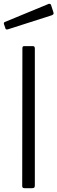

<svg xmlns="http://www.w3.org/2000/svg" viewBox="-33 -983 300 1003"><path d="M149 -15Q149 -6 146 -3Q143 0 134 0H96Q89 0 86 -2.5Q83 -5 83 -12L84 -730Q84 -737 86 -739.5Q88 -742 94 -742H139Q149 -742 149 -730ZM246 -919Q247 -917 247 -913Q247 -907 237 -903L9 -830Q7 -829 3 -829Q-4 -829 -5 -836L-12 -856L-13 -860Q-13 -866 -8 -868L222 -963H225Q230 -963 233 -959Z"/></svg>

Font: Libre Franklin Light
Style: Regular
Weight: 300
Designer: Pablo Impallari, Rodrigo Fuenzalida
Foundry: Impallari Type
Version: Version 1.002; ttfautohint (v1.5)